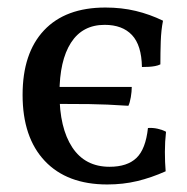

<svg xmlns="http://www.w3.org/2000/svg" viewBox="-20 -484 496 510"><path d="M265 6Q158 6 99 -56.5Q40 -119 40 -232Q40 -343 97 -403.5Q154 -464 260 -464Q303 -464 340.5 -455Q378 -446 413 -429Q408 -404 407 -374Q406 -344 406 -313Q400 -310 392 -308.5Q384 -307 375 -306.5Q366 -306 357 -306Q356 -364 330.5 -391Q305 -418 258 -418Q199 -418 168.5 -370.5Q138 -323 138 -236Q138 -144 172 -92.5Q206 -41 271 -41Q318 -41 342.5 -64.5Q367 -88 373 -144Q386 -145 399 -142Q412 -139 421 -134Q418 -108 418 -80.5Q418 -53 420 -29Q382 -12 344.5 -3Q307 6 265 6ZM321 -203Q262 -207 217 -207.5Q172 -208 132 -208V-253H330Q330 -241 327.5 -226Q325 -211 321 -203Z"/></svg>

Font: Vollkorn
Style: Regular
Weight: 400
Designer: Friedrich Althausen
Foundry: Friedrich Althausen
Version: Version 4.104